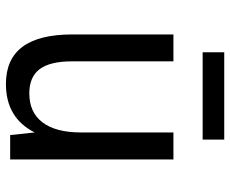

<svg xmlns="http://www.w3.org/2000/svg" viewBox="-84 -672 770 642"><g transform="rotate(90 301.0 -351.0)"><path d="M154.8 -715.8H446.8V-643.6H154.8ZM260.7 14.2Q95.2 14.2 95.2 -207V-545.9H185.1V-207Q185.1 -133.3 211.2 -98.6Q237.3 -64 292 -64Q356 -64 389.4 -108.4Q422.9 -152.8 422.9 -236.8V-545.9H513.2V0H431.6L422.9 -82Q374.5 14.2 260.7 14.2Z"/></g></svg>

Font: Vazir Code Hack
Style: Code-Hack
Weight: 400
Foundry: DejaVu fonts team - Redesigned by Saber Rastikerdar
Version: Version 1.1.2